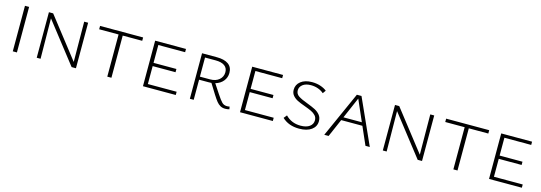

<svg xmlns="http://www.w3.org/2000/svg" viewBox="5 -1172 5305 1882"><g transform="rotate(15 2657.0 -231.0)"><path d="M103 -462H145V0H103Z M744 -462V0H700L381 -409L385 0H346V-462H389L707 -54L704 -462Z M1302 -428H1104V0H1062V-428H865V-462H1302Z M1757 -33V0H1424V-462H1737V-429H1465V-248H1697V-215H1465V-33Z M2301 -1Q2283 5 2259 5Q2230 5 2209 -7Q2188 -19 2171 -40Q2154 -61 2128 -102L2064 -205Q2055 -204 2037 -204H1939V0H1900V-462H2050Q2127 -462 2168 -432.5Q2209 -403 2209 -345Q2209 -298 2180.5 -262.5Q2152 -227 2101 -212L2163 -118Q2199 -63 2219 -43.5Q2239 -24 2270 -24Q2284 -24 2296 -27ZM2042 -235Q2100 -235 2134.5 -265Q2169 -295 2169 -341Q2169 -384 2137.5 -406.5Q2106 -429 2047 -429H1939V-235Z M2742 -33V0H2409V-462H2722V-429H2450V-248H2682V-215H2450V-33Z M3006 -222Q2958 -239 2929 -253.5Q2900 -268 2880 -291.5Q2860 -315 2860 -350Q2860 -402 2902.5 -435Q2945 -468 3016 -468Q3062 -468 3101.5 -455Q3141 -442 3166 -421L3144 -390Q3119 -412 3085.5 -424Q3052 -436 3013 -436Q2960 -436 2930 -412.5Q2900 -389 2900 -354Q2900 -318 2931 -297.5Q2962 -277 3025 -254Q3075 -235 3105.5 -219.5Q3136 -204 3157.5 -178.5Q3179 -153 3179 -115Q3179 -60 3133.5 -27Q3088 6 3009 6Q2902 6 2836 -57L2862 -89Q2923 -26 3015 -26Q3074 -26 3106.5 -50Q3139 -74 3139 -113Q3139 -142 3121 -161.5Q3103 -181 3076.5 -193.5Q3050 -206 3006 -222Z M3602 -182H3387L3308 0H3264L3471 -462H3518L3726 0H3682ZM3588 -214 3494 -429 3401 -214Z M4256 -462V0H4212L3893 -409L3897 0H3858V-462H3901L4219 -54L4216 -462Z M4814 -428H4616V0H4574V-428H4377V-462H4814Z M5269 -33V0H4936V-462H5249V-429H4977V-248H5209V-215H4977V-33Z"/></g></svg>

Font: Ysabeau SC Light
Style: Regular
Weight: 300
Designer: Christian Thalmann (Catharsis Fonts)
Version: Version 0.003